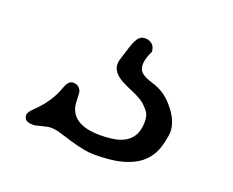

<svg xmlns="http://www.w3.org/2000/svg" viewBox="-53 -130 504 416"><g transform="rotate(15 199.0 77.5)"><path d="M249 -34.7Q227.5 1 243.2 16.6Q250 23.4 266.4 30Q282.7 36.6 293.5 45.4Q304.2 54.2 312.5 65.9Q338.4 101.1 331.1 131.3Q323.7 161.6 312 177Q300.3 192.4 284.2 200.7Q256.8 214.4 219 214.4Q181.2 214.4 163.1 209Q145 203.6 129.6 197.5Q114.3 191.4 100.8 186Q87.4 180.7 75.2 180.7L44.9 185.1Q21 185.1 21 169.4Q21 162.1 32.2 153.3Q67.4 125.5 82.5 91.3Q90.3 74.2 99.9 74.2Q109.4 74.2 114.5 79.8Q119.6 85.4 119.6 92.8L118.7 114.7Q118.7 169.9 207.5 169.9Q259.8 169.9 270.5 131.3Q277.3 105.5 268.6 92Q259.8 78.6 249.8 71.3Q239.7 64 228.3 58.1Q216.8 52.2 207 45.9Q175.8 26.4 186 0Q201.2 -38.1 205.6 -44.9Q213.9 -59.1 224.6 -59.1Q235.4 -59.1 242.2 -53Q249 -46.9 249 -34.7Z"/></g></svg>

Font: Snowburst One
Style: Regular
Weight: 400
Designer: Annet Stirling
Foundry: Annet Stirling
Version: Version 1.001